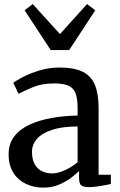

<svg xmlns="http://www.w3.org/2000/svg" viewBox="-20 -892 576 924"><path d="M189 11Q144 11 106 -6.5Q68 -24 44.8 -59.8Q21.5 -95.5 21.5 -150Q21.5 -200.5 48.8 -235.8Q76 -271 123 -292.5Q170 -314 229.5 -324.5Q289 -335 353.5 -336V-371.5Q353.5 -416.5 343.8 -442.5Q334 -468.5 309.5 -479.5Q285 -490.5 239.5 -490.5Q181 -490.5 137.2 -472Q93.5 -453.5 69.5 -440.5L44 -493Q54 -502 87.2 -519.8Q120.5 -537.5 167.5 -552.2Q214.5 -567 266 -567Q336.5 -567 377.8 -546.8Q419 -526.5 436.8 -483.2Q454.5 -440 454.5 -370.5V-51H513.5V-6.5Q502.5 -4 484.2 -0.5Q466 3 445.8 5.8Q425.5 8.5 408.5 8.5Q382.5 8.5 371.5 0.5Q360.5 -7.5 360.5 -37V-69Q348 -56.5 323.5 -37.5Q299 -18.5 264.8 -3.8Q230.5 11 189 11ZM232.5 -57.5Q259 -57.5 293.2 -73.2Q327.5 -89 353.5 -111.5V-283.5Q278.5 -283 230 -267Q181.5 -251 157.8 -223.8Q134 -196.5 134 -162Q134 -124.5 147 -101.5Q160 -78.5 182.2 -68Q204.5 -57.5 232.5 -57.5ZM224 -651 98.5 -842.5 137.5 -872.5 268.5 -728 399 -872.5 438.5 -842.5 313 -651Z"/></svg>

Font: Merriweather Light 18pt
Style: Regular
Weight: 400
Version: Version 2.100